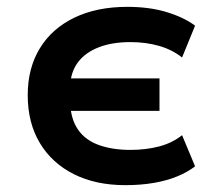

<svg xmlns="http://www.w3.org/2000/svg" viewBox="-20 -531 622 561"><path d="M346 10Q260 10 196 -22Q132 -54 96.5 -113Q61 -172 61 -253Q61 -332 96.5 -390Q132 -448 197.5 -479.5Q263 -511 352 -511Q417 -511 467.5 -495.5Q518 -480 550 -456L512 -363Q483 -386 444.5 -397Q406 -408 361 -408Q308 -408 269 -393Q230 -378 208.5 -350Q187 -322 185 -281L177 -302H446V-207H177L185 -230Q187 -182 208.5 -151.5Q230 -121 269.5 -107Q309 -93 361 -93Q406 -93 444.5 -103Q483 -113 512 -136L550 -45Q528 -28 497.5 -15.5Q467 -3 429 3.5Q391 10 346 10Z"/></svg>

Font: Nunito Sans 7pt
Style: Bold
Weight: 700
Designer: Vernon Adams
Foundry: Vernon Adams
Version: Version 3.101;gftools[0.9.27]